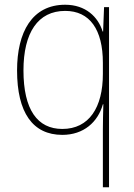

<svg xmlns="http://www.w3.org/2000/svg" viewBox="-20 -558 564 810"><path d="M414 -13V232H440V-528H419L415 -425H413C394 -487 341 -538 255 -538C115 -538 52 -422 52 -261C52 -83 118 11 243 11C333 11 393 -43 414 -118H416C415 -86 414 -39 414 -13ZM243 -14C138 -14 79 -95 79 -261C79 -420 140 -512 255 -512C359 -512 414 -433 414 -293V-246C414 -105 356 -14 243 -14Z"/></svg>

Font: Noto Sans Malayalam SemiCondensed Thin
Style: Regular
Weight: 100
Width: 4
Designer: Jelle Bosma - Monotype Design Team
Foundry: Monotype Imaging Inc.
Version: Version 2.104